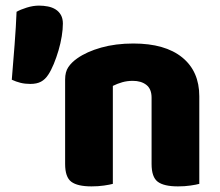

<svg xmlns="http://www.w3.org/2000/svg" viewBox="-20 -656 783 684"><path d="M690 -1Q679 2 658.5 5Q638 8 614 8Q564 8 542 -8.5Q520 -25 520 -72V-308Q520 -339 501.5 -353.5Q483 -368 453 -368Q433 -368 415.5 -363Q398 -358 382 -350V-1Q371 2 350.5 5Q330 8 306 8Q256 8 234 -8.5Q212 -25 212 -72V-373Q212 -400 223.5 -417Q235 -434 255 -448Q289 -472 340.5 -486.5Q392 -501 455 -501Q568 -501 629 -451.5Q690 -402 690 -313ZM152 -390Q141 -373 126 -365Q111 -357 88 -357Q69 -357 53 -361Q37 -365 22 -372Q27 -432 32 -497Q37 -562 39 -614Q53 -622 75.5 -629Q98 -636 119 -636Q135 -636 150.5 -633Q166 -630 178 -622.5Q190 -615 197 -602.5Q204 -590 204 -572Q204 -552 200 -527Q196 -502 188.5 -476.5Q181 -451 171.5 -428Q162 -405 152 -390Z"/></svg>

Font: Baloo Paaji 2 ExtraBold
Style: Regular
Weight: 800
Designer: Shuchita Grover, Noopur Datye and Ek Type
Foundry: Ek Type
Version: Version 1.640;hotconv 1.0.111;makeotfexe 2.5.65597; ttfautoh